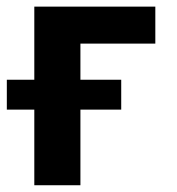

<svg xmlns="http://www.w3.org/2000/svg" viewBox="-55 -548 525 568"><path d="M404.5 -528.4V-419H182.9V0H46.5V-528.4ZM303.6 -312.1V-223.7H-34.8V-312.1Z"/></svg>

Font: Interface
Style: Bold
Weight: 700
Designer: Rasmus Andersson
Foundry: rsms
Version: Version 1.8